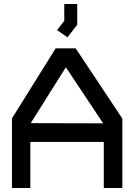

<svg xmlns="http://www.w3.org/2000/svg" viewBox="-20 -942 673 962"><path d="M500 0V-231H132V0H40V-349L259 -700H359L593 -348V0ZM310 -605 134 -325 497 -324ZM266 -791 302 -838V-922H367V-818L318 -755Z"/></svg>

Font: Turret Road
Style: Bold
Weight: 700
Designer: Noponies
Foundry: Noponies
Version: Version 1.001; ttfautohint (v1.8)